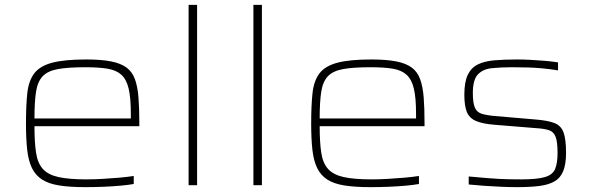

<svg xmlns="http://www.w3.org/2000/svg" viewBox="-20 -763 2429 791"><path d="M331 8Q267 8 223.5 1Q180 -6 153 -23.5Q126 -41 111.5 -71Q97 -101 92 -146Q87 -191 87 -254Q87 -329 92.5 -379.5Q98 -430 121 -460.5Q144 -491 194.5 -504.5Q245 -518 335 -518Q397 -518 437.5 -510Q478 -502 501.5 -484.5Q525 -467 536 -436.5Q547 -406 550.5 -361.5Q554 -317 554 -256V-243H122Q122 -177 128.5 -134Q135 -91 156.5 -67Q178 -43 221 -33.5Q264 -24 336 -24Q367 -24 402 -26Q437 -28 471 -31Q505 -34 531 -38V-5Q509 -1 476 2Q443 5 405.5 6.5Q368 8 331 8ZM519 -255V-296Q519 -360 510 -398Q501 -436 480 -455Q459 -474 423 -480Q387 -486 332 -486Q261 -486 219 -478.5Q177 -471 156 -449Q135 -427 128.5 -385.5Q122 -344 122 -275H539Z M757 0V-743H792V0Z M1024 0V-743H1059V0Z M1506 8Q1442 8 1398.5 1Q1355 -6 1328 -23.5Q1301 -41 1286.5 -71Q1272 -101 1267 -146Q1262 -191 1262 -254Q1262 -329 1267.5 -379.5Q1273 -430 1296 -460.5Q1319 -491 1369.5 -504.5Q1420 -518 1510 -518Q1572 -518 1612.5 -510Q1653 -502 1676.5 -484.5Q1700 -467 1711 -436.5Q1722 -406 1725.5 -361.5Q1729 -317 1729 -256V-243H1297Q1297 -177 1303.5 -134Q1310 -91 1331.5 -67Q1353 -43 1396 -33.5Q1439 -24 1511 -24Q1542 -24 1577 -26Q1612 -28 1646 -31Q1680 -34 1706 -38V-5Q1684 -1 1651 2Q1618 5 1580.5 6.5Q1543 8 1506 8ZM1694 -255V-296Q1694 -360 1685 -398Q1676 -436 1655 -455Q1634 -474 1598 -480Q1562 -486 1507 -486Q1436 -486 1394 -478.5Q1352 -471 1331 -449Q1310 -427 1303.5 -385.5Q1297 -344 1297 -275H1714Z M2111 8Q2082 8 2046 6.5Q2010 5 1975 2.5Q1940 0 1911 -3V-36Q1956 -32 1985 -29.5Q2014 -27 2035 -26Q2056 -25 2076.5 -24.5Q2097 -24 2127 -24Q2193 -24 2225 -33.5Q2257 -43 2267 -67Q2277 -91 2277 -133Q2277 -179 2269 -199.5Q2261 -220 2242 -226.5Q2223 -233 2189 -235L2017 -249Q1967 -253 1940 -265Q1913 -277 1903 -302.5Q1893 -328 1893 -373Q1893 -425 1907 -454.5Q1921 -484 1948.5 -497.5Q1976 -511 2016.5 -514.5Q2057 -518 2110 -518Q2135 -518 2164.5 -516.5Q2194 -515 2224 -512.5Q2254 -510 2279 -506V-473Q2242 -479 2213.5 -481.5Q2185 -484 2156.5 -485Q2128 -486 2090 -486Q2042 -486 2005.5 -482Q1969 -478 1948.5 -456Q1928 -434 1928 -380Q1928 -340 1936 -320.5Q1944 -301 1964 -294.5Q1984 -288 2019 -285L2183 -271Q2235 -267 2263 -256.5Q2291 -246 2301.5 -218Q2312 -190 2312 -133Q2312 -87 2300.5 -58.5Q2289 -30 2265 -16Q2241 -2 2203 3Q2165 8 2111 8Z"/></svg>

Font: Saira Expanded Thin
Style: Regular
Weight: 250
Width: 7
Designer: Hector Gatti with collaboration of the Omnibus-Type team
Foundry: Omnibus-Type
Version: Version 1.101